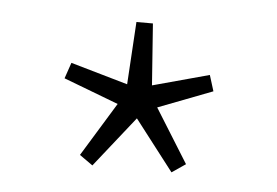

<svg xmlns="http://www.w3.org/2000/svg" viewBox="-32 -824 491 340"><g transform="rotate(5 213.5 -654.0)"><path d="M142.6 -524.4 119.1 -541 177.7 -636.7 80.1 -673.8 89.8 -702.1 191.4 -672.9 198.2 -784.2H227.5L235.4 -674.8L335.9 -702.1L344.7 -673.8L248 -636.7L307.6 -541L283.2 -524.4L213.9 -614.3Z"/></g></svg>

Font: Bpmf Zihi Sans ExtraLight
Style: ExtraLight
Weight: 250
Foundry: But Ko
Version: Version 1.320